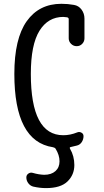

<svg xmlns="http://www.w3.org/2000/svg" viewBox="-20 -760 540 1000"><path d="M255.9 6.8Q54.7 -23.4 54.7 -375Q54.7 -558.6 119.1 -649.4Q183.6 -740.2 299.8 -740.2Q334 -740.2 365.2 -734.4Q389.6 -730.5 404.8 -710Q419.9 -689.5 419.9 -663.1V-560.5Q419.9 -543.9 408.2 -531.7Q396.5 -519.5 379.4 -519.5Q362.3 -519.5 350.1 -531.7Q337.9 -543.9 337.9 -560.5V-660.2Q337.9 -668 329.1 -669.9Q315.4 -671.9 309.6 -671.9Q230.5 -671.9 185.5 -599.6Q140.6 -527.3 140.6 -375Q140.6 -55.7 309.6 -55.7Q345.7 -55.7 381.8 -70.3Q392.6 -75.2 403.8 -69.3Q415 -63.5 415 -50.8Q415 -34.2 405.8 -20Q396.5 -5.9 380.9 -2Q358.4 3.9 347.7 5.9Q340.8 7.8 344.7 14.6Q367.2 52.7 367.2 99.6Q367.2 150.4 331.5 185.1Q295.9 219.7 219.7 219.7Q187.5 219.7 153.3 211.9Q137.7 208 127.4 194.3Q117.2 180.7 117.2 164.1Q117.2 151.4 127.9 144Q138.7 136.7 151.4 140.6Q181.6 149.4 210 150.4Q247.1 150.4 268.6 131.3Q290 112.3 290 80.1Q290 47.9 269.5 14.6Q265.6 8.8 255.9 6.8Z"/></svg>

Font: Rounded Mgen+ 1mn regular
Style: Regular
Weight: 400
Designer: [Source Han Sans]
Ryoko NISHIZUKA  (kana & ideographs); Paul D. Hunt (Latin, Greek & Cyrillic); Wenlong ZHANG  (bopomofo
Version: Version 1.059.20150602